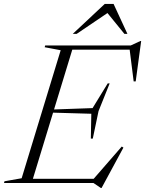

<svg xmlns="http://www.w3.org/2000/svg" viewBox="-58 -938 743 984"><path d="M253 -680.5 171 -696 173.5 -705H319L104 0H-37.5L-35 -9L53 -24.5ZM605.5 -691.5 639.5 -683.5H265L272 -705H612L662 -728H665.5L637.5 -521H627ZM459 25.5 421 0H56.5L63.5 -21.5H461.5L415 -13.5L566 -187L574.5 -181.5L462.5 25.5ZM417.5 -227.5H407.5L410 -355L184 -361.5L189 -376L416.5 -384L494 -510.5H504L447 -368.5ZM315 -764.5 479 -918H524L595 -764.5H579.5L483.5 -882.5H509.5L335 -764.5Z"/></svg>

Font: Newsreader 60pt Light
Style: Italic
Weight: 300
Italic angle: -17°
Designer: Hugues Gentile
Foundry: Production Type
Version: Version 1.003